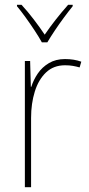

<svg xmlns="http://www.w3.org/2000/svg" viewBox="-20 -876 374 803"><path d="M252 -629Q290 -629 320 -618L313 -594Q299 -598 284.5 -600.5Q270 -603 252 -603Q204 -603 172.5 -573Q141 -543 125.5 -493Q110 -443 110 -383V-93H84V-621H106L109 -513H111Q120 -542 138 -568.5Q156 -595 184.5 -612Q213 -629 252 -629ZM155 -699Q143 -721 124.5 -749Q106 -777 86.5 -804Q67 -831 51 -850V-856H70Q95 -829 121 -795Q147 -761 167 -731Q210 -794 265 -856H284V-850Q267 -829 247 -802Q227 -775 209 -748Q191 -721 178 -699Z"/></svg>

Font: Noto Sans Kannada UI SemiCondensed Thin
Style: Regular
Weight: 100
Width: 4
Designer: Jelle Bosma - Monotype Design Team
Foundry: Monotype Imaging Inc.
Version: Version 2.005; ttfautohint (v1.8.4.7-5d5b)